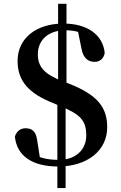

<svg xmlns="http://www.w3.org/2000/svg" viewBox="-20 -851 629 1000"><path d="M283 16.2C434.1 16.2 538.3 -66.4 538.3 -187.8C538.3 -290.2 490.2 -356.6 337.4 -416L305 -428.2C216 -463.5 177.1 -498.5 177.1 -568.1C177.1 -644.7 234.2 -693.1 319.6 -693.1C368.6 -693.1 403.7 -685.3 456.5 -651.2L382.7 -704.5L404 -599.6C413.8 -542.5 443.9 -528.9 473.8 -528.9C497.4 -528.9 519.4 -543.3 525.4 -574.7C516.4 -670.1 434.3 -728.3 310.9 -728.3C165.4 -728.3 71.5 -648.9 71.5 -533.7C71.5 -424.9 135 -362.9 255.6 -314.6L293.4 -298.6C399 -255.2 429.3 -223.4 429.3 -145.4C429.3 -72.5 375.8 -18.5 287.2 -18.5C215.7 -18.5 176.3 -31.5 123.7 -65.2L190.4 -13.5L173.4 -121.5C167.4 -166.7 146.8 -183 112.9 -183C89.1 -183 67.6 -170.3 57.5 -140.1C67.2 -41.5 144.5 16.2 283 16.2ZM278.7 128.4H321.7V-359.1H278.7ZM282.6 -359.1H326.3V-831.2H282.6Z"/></svg>

Font: Source Han Serif TW VF
Style: Regular
Weight: 250
Designer: Ryoko NISHIZUKA 西塚涼子 (kana & ideographs); Frank Grießhammer (Latin, Greek & Cyrillic); Wenlong ZHANG 张文龙 (bopomofo); San
Foundry: Adobe
Version: Version 2.002;hotconv 1.1.0;makeotfexe 2.6.0